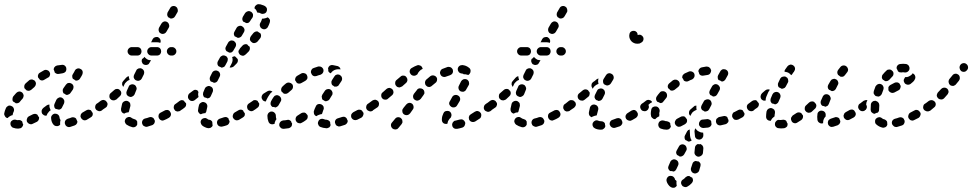

<svg xmlns="http://www.w3.org/2000/svg" viewBox="-26 -583 4603 909"><path d="M60 26Q48 26 37 22Q30 20 26 13Q22 5 24 -3Q26 -10 34 -14Q41 -18 49 -16Q54 -14 60 -14Q61 -14 62 -15Q66 -15 70 -14Q74 -12 77 -10Q77 -9 78 -9Q78 -8 79 -8Q80 -2 82 3Q83 5 84 6Q83 14 78 19Q73 25 65 25Q62 26 60 26ZM334 7Q337 4 339 0Q340 -2 340 -4Q341 -7 340 -9Q339 -11 338 -13Q336 -18 334 -22Q330 -26 325 -27Q319 -29 313 -27Q304 -23 295 -21Q292 -20 288 -17Q285 -15 283 -11Q281 -8 281 -4Q280 0 282 4Q284 12 291 16Q298 20 306 18Q316 15 327 11Q331 9 334 7ZM242 14Q234 14 228 8Q217 -4 216 -23Q215 -32 221 -38Q226 -44 234 -45Q243 -45 249 -40Q255 -35 256 -26Q256 -23 257 -21Q257 -20 258 -19Q259 -18 259 -17Q260 -16 261 -15Q259 -11 259 -6Q258 0 259 6Q258 7 258 8Q257 8 257 9Q250 15 242 14ZM154 -11Q157 -14 158 -18Q159 -20 159 -23Q159 -25 159 -28Q157 -29 156 -31Q153 -35 151 -40Q147 -43 141 -44Q135 -44 130 -42Q121 -37 112 -33Q104 -29 102 -21Q99 -14 102 -6Q106 1 114 4Q122 7 129 3Q139 -1 148 -6Q152 -8 154 -11ZM412 -36Q414 -42 413 -48Q411 -50 410 -52Q407 -56 405 -60Q404 -61 402 -62Q400 -63 398 -63Q395 -64 391 -64Q387 -63 383 -61Q374 -56 366 -51Q362 -49 360 -46Q357 -43 356 -39Q355 -35 355 -31Q356 -28 358 -24Q362 -17 370 -14Q378 -12 385 -16Q394 -21 403 -27Q409 -30 412 -36ZM2 -71Q5 -78 13 -82Q20 -85 28 -81Q36 -78 39 -70Q42 -63 39 -55Q35 -47 34 -40Q34 -40 34 -39Q34 -39 34 -38Q28 -37 23 -34Q15 -30 10 -24Q2 -25 -2 -32Q-7 -39 -6 -46Q-4 -58 2 -71ZM180 -39Q177 -41 174 -44Q170 -51 171 -59Q173 -67 179 -72Q188 -78 195 -84Q198 -86 201 -87Q204 -88 208 -88Q208 -86 208 -85Q207 -76 211 -68Q212 -64 214 -61Q208 -58 204 -52Q198 -46 195 -37Q195 -37 195 -36Q193 -35 191 -35Q189 -35 187 -36Q183 -36 180 -39ZM465 -74Q466 -82 461 -89Q459 -92 456 -94Q452 -96 448 -97Q444 -97 441 -96Q437 -96 433 -93Q426 -88 425 -80Q423 -72 428 -65Q430 -62 434 -60Q437 -58 441 -57Q445 -56 449 -57Q453 -58 456 -60L457 -61Q463 -65 465 -74ZM241 -111Q245 -118 253 -121Q260 -124 268 -120Q275 -116 278 -108Q280 -100 277 -93Q272 -84 268 -75Q267 -72 264 -69Q261 -66 257 -65Q256 -64 255 -64Q254 -64 253 -64Q251 -65 248 -65Q243 -67 238 -67Q232 -71 231 -78Q229 -85 232 -91Q236 -101 241 -111ZM51 -143Q57 -149 65 -150Q73 -150 79 -145Q85 -139 86 -131Q86 -123 81 -116Q74 -109 68 -101Q66 -98 62 -96Q59 -95 55 -94Q53 -94 52 -94Q50 -94 49 -94Q43 -99 37 -102Q37 -102 36 -102Q32 -108 33 -114Q33 -121 37 -127Q44 -135 51 -143ZM274 -165 286 -182Q288 -185 291 -187Q294 -190 298 -190Q302 -191 306 -190Q310 -189 313 -187Q320 -183 322 -174Q323 -166 319 -159L307 -142Q305 -139 301 -137Q298 -135 294 -134Q292 -134 291 -134Q289 -134 287 -134Q283 -137 278 -140Q276 -141 275 -141Q271 -147 271 -153Q270 -159 274 -165ZM111 -202Q114 -205 118 -206Q122 -207 126 -207Q130 -206 133 -204Q137 -203 139 -200Q145 -193 144 -185Q143 -177 137 -171Q130 -165 122 -158Q119 -156 115 -154Q112 -153 108 -153Q106 -153 104 -154Q102 -154 100 -155Q98 -158 94 -161Q92 -163 90 -165Q88 -170 89 -177Q90 -183 95 -188Q103 -195 111 -202ZM325 -242Q327 -246 328 -248Q331 -255 339 -258Q347 -261 354 -257Q362 -254 365 -246Q367 -238 364 -231Q362 -227 360 -223Q356 -217 352 -210Q349 -205 343 -203Q337 -200 331 -202Q329 -204 326 -206Q323 -208 319 -210Q316 -215 316 -221Q315 -227 319 -232Q322 -237 325 -242ZM182 -250Q189 -254 197 -251Q205 -249 209 -241Q213 -234 210 -226Q208 -218 200 -215Q192 -210 183 -205Q178 -202 173 -202Q167 -202 162 -206Q160 -210 156 -214Q155 -216 154 -217Q152 -224 155 -230Q157 -236 163 -239Q172 -245 182 -250ZM237 -270Q240 -272 244 -273Q255 -275 267 -276Q275 -277 281 -272Q288 -266 288 -258Q289 -250 284 -243Q278 -237 270 -236Q261 -235 252 -233Q247 -232 242 -234Q237 -236 233 -240Q232 -246 229 -252Q228 -253 228 -254Q228 -256 229 -259Q230 -262 231 -264Q233 -267 237 -270Z M615 17Q608 21 600 19Q585 15 573 7Q567 2 565 -6Q564 -14 569 -21Q571 -24 574 -26Q578 -28 582 -29Q586 -29 589 -29Q593 -28 597 -25Q602 -21 610 -19Q614 -18 617 -16Q620 -14 622 -10Q623 -9 623 -8Q623 -8 624 -7Q623 -1 624 5Q624 5 624 5Q624 5 624 5Q622 13 615 17ZM700 6Q703 4 705 0Q706 -3 707 -6Q707 -9 707 -12Q706 -13 706 -14Q704 -17 703 -20Q700 -26 693 -28Q687 -30 681 -28Q671 -24 661 -22Q653 -20 649 -13Q645 -6 647 2Q648 6 650 9Q652 12 656 14Q659 16 663 17Q667 18 671 17Q682 14 693 10Q697 9 700 6ZM782 -35Q785 -42 782 -49Q782 -50 781 -51Q779 -53 778 -56Q776 -58 774 -60Q772 -61 769 -62Q765 -63 761 -62Q757 -62 754 -60Q745 -55 735 -50Q728 -47 725 -39Q723 -31 726 -24Q728 -20 731 -17Q734 -15 738 -13Q742 -12 745 -12Q749 -13 753 -15Q763 -19 773 -25Q780 -29 782 -35ZM552 -91Q554 -99 562 -103Q569 -107 577 -105Q581 -104 584 -101Q587 -99 589 -96Q591 -92 591 -88Q592 -84 591 -80Q588 -70 586 -61Q586 -59 585 -56Q584 -54 582 -51Q580 -51 578 -51Q569 -50 562 -45Q554 -47 550 -53Q546 -60 547 -68Q549 -78 552 -91ZM839 -73Q840 -82 835 -88Q833 -92 830 -94Q826 -96 823 -97Q819 -97 815 -97Q811 -96 808 -93L805 -91Q798 -87 797 -79Q795 -70 800 -64Q802 -60 805 -58Q809 -56 813 -55Q817 -55 820 -56Q824 -56 828 -59L830 -61Q837 -65 839 -73ZM480 -79Q482 -83 483 -87Q483 -90 483 -93Q482 -96 481 -98Q480 -99 479 -100Q477 -103 476 -105Q470 -109 464 -110Q457 -110 451 -106Q443 -100 434 -93Q427 -89 425 -81Q424 -72 429 -66Q431 -62 434 -60Q438 -58 441 -57Q445 -57 449 -57Q453 -58 456 -61Q466 -67 475 -74Q478 -76 480 -79ZM548 -139Q549 -147 545 -153Q544 -154 543 -154Q541 -156 539 -159Q533 -163 527 -162Q520 -162 515 -157Q507 -150 499 -143Q492 -138 492 -129Q491 -121 496 -115Q499 -112 502 -110Q506 -108 510 -108Q514 -107 518 -109Q521 -110 525 -112Q533 -120 541 -127Q547 -132 548 -139ZM583 -172Q584 -176 587 -179Q590 -181 594 -183Q597 -184 601 -184Q605 -184 609 -182Q613 -181 615 -178Q618 -175 619 -171Q621 -168 621 -164Q621 -160 619 -156Q615 -146 611 -136Q608 -130 602 -127Q596 -123 590 -124Q586 -126 583 -127Q582 -127 582 -127Q575 -131 573 -138Q571 -145 574 -152Q578 -161 583 -172ZM571 -194Q577 -201 585 -204Q586 -204 587 -204Q587 -205 587 -207Q584 -214 584 -222Q581 -222 577 -220Q574 -218 571 -215Q564 -207 557 -199Q555 -196 553 -193Q552 -189 552 -185Q552 -181 554 -178Q555 -174 558 -172Q560 -176 562 -181Q565 -189 571 -194ZM622 -201Q629 -199 635 -202Q642 -205 645 -211L655 -231Q658 -238 656 -246Q653 -254 645 -258Q642 -260 638 -260Q634 -260 630 -259Q626 -257 623 -255Q620 -252 619 -249L609 -229Q606 -223 607 -216Q609 -209 615 -204Q616 -204 618 -203Q620 -202 622 -201ZM645 -297Q645 -300 647 -304Q651 -306 655 -310Q656 -312 658 -314Q659 -312 661 -310Q667 -304 675 -300Q682 -298 689 -298L682 -286Q679 -279 673 -277Q666 -274 659 -276Q657 -277 655 -278Q654 -279 652 -279Q650 -281 648 -284Q647 -286 646 -289Q644 -293 645 -297ZM639 -326Q644 -332 644 -340Q644 -348 639 -354Q633 -360 624 -360H598Q590 -360 584 -354Q578 -348 578 -340Q578 -332 584 -326Q590 -320 598 -320H624Q633 -320 639 -326ZM732 -326Q737 -332 737 -340Q737 -348 732 -354Q726 -360 717 -360H691Q683 -360 677 -354Q671 -348 671 -340Q671 -332 677 -326Q683 -320 691 -320H717Q726 -320 732 -326ZM803 -326Q809 -332 809 -340Q809 -348 803 -354Q797 -360 789 -360H784Q776 -360 770 -354Q764 -348 764 -340Q764 -332 770 -326Q776 -320 784 -320H789Q797 -320 803 -326ZM691 -383H717Q725 -383 733 -380Q736 -387 734 -394Q731 -402 724 -406Q721 -408 717 -408Q713 -408 709 -407Q705 -406 702 -404Q699 -401 697 -398L689 -382Q690 -383 691 -383ZM727 -452 738 -471Q742 -478 750 -481Q758 -483 765 -479Q772 -475 774 -467Q777 -459 773 -452L762 -433Q758 -426 752 -424Q745 -421 739 -423Q737 -424 735 -425Q733 -426 731 -427Q726 -432 725 -439Q724 -446 727 -452ZM766 -518Q766 -522 768 -525L779 -544Q783 -552 791 -554Q799 -556 806 -552Q809 -550 812 -547Q814 -544 815 -540Q816 -536 816 -532Q816 -528 814 -525L803 -506Q799 -499 793 -497Q786 -494 779 -496Q778 -498 776 -499Q774 -500 772 -500Q770 -502 768 -505Q767 -507 766 -510Q765 -514 766 -518Z M968 23Q964 24 960 24Q952 23 944 19Q937 16 931 11Q925 5 924 -3Q923 -11 929 -18Q932 -21 935 -22Q939 -24 943 -24Q947 -25 950 -23Q954 -22 957 -19Q961 -16 964 -16Q969 -16 973 -13Q977 -10 979 -6Q979 1 980 7Q981 9 981 10Q980 13 979 15Q977 18 975 19Q972 22 968 23ZM1057 3Q1061 -3 1061 -9Q1060 -11 1059 -13Q1056 -18 1055 -24Q1054 -25 1052 -25Q1051 -26 1050 -27Q1046 -29 1042 -29Q1038 -29 1035 -28Q1026 -25 1017 -22Q1009 -20 1004 -13Q1000 -6 1002 2Q1004 10 1011 14Q1019 18 1027 16Q1037 14 1048 10Q1054 8 1057 3ZM1132 -35Q1134 -41 1133 -47Q1131 -50 1129 -52Q1126 -56 1125 -60Q1120 -64 1114 -64Q1108 -64 1103 -61Q1094 -56 1086 -51Q1079 -47 1077 -39Q1074 -31 1078 -24Q1082 -17 1090 -14Q1098 -12 1106 -16Q1114 -21 1124 -27Q1129 -30 1132 -35ZM916 -85Q918 -93 926 -97Q933 -102 941 -99Q949 -97 953 -90Q957 -83 955 -75Q953 -65 951 -57Q951 -54 949 -52Q948 -49 946 -47Q944 -47 941 -47Q932 -46 925 -42Q924 -42 924 -42Q917 -45 914 -51Q910 -57 912 -64Q913 -74 916 -85ZM1184 -74Q1185 -82 1180 -89Q1178 -92 1175 -94Q1171 -96 1167 -97Q1164 -97 1160 -97Q1156 -96 1152 -93Q1145 -88 1144 -80Q1143 -72 1147 -65Q1150 -62 1153 -60Q1156 -58 1160 -57Q1164 -56 1168 -57Q1172 -58 1175 -60L1176 -61Q1182 -65 1184 -74ZM852 -78Q855 -82 855 -86Q856 -88 855 -90Q855 -92 855 -94Q852 -96 850 -99Q847 -102 845 -106Q840 -109 834 -109Q828 -108 824 -105Q815 -99 808 -93Q801 -89 799 -80Q798 -72 803 -66Q805 -62 808 -60Q812 -58 816 -57Q819 -57 823 -57Q827 -58 830 -61Q839 -66 847 -73Q850 -75 852 -78ZM912 -122 896 -109Q889 -104 881 -105Q873 -106 868 -113Q863 -119 864 -127Q865 -136 871 -141L887 -153Q892 -157 897 -158Q903 -158 909 -155Q911 -152 913 -148Q914 -148 914 -148Q912 -143 912 -137Q912 -131 914 -124Q914 -124 913 -123Q912 -123 912 -122ZM935 -137Q935 -141 936 -145Q940 -154 944 -164Q947 -171 955 -174Q963 -178 970 -174Q978 -171 981 -164Q984 -156 981 -148Q977 -139 973 -130Q971 -125 967 -121Q962 -118 956 -117Q952 -120 946 -121Q944 -122 942 -122Q940 -124 939 -125Q937 -127 937 -129Q935 -133 935 -137ZM969 -220 978 -238Q981 -245 989 -248Q997 -251 1005 -247Q1012 -244 1015 -236Q1018 -228 1014 -220L1005 -202Q1003 -197 998 -194Q993 -191 987 -191Q983 -193 979 -195Q976 -196 972 -197Q968 -202 967 -208Q966 -214 969 -220ZM1022 -263Q1024 -263 1025 -263Q1027 -263 1029 -264Q1033 -265 1036 -267Q1039 -270 1041 -274L1050 -291Q1052 -295 1052 -299Q1053 -303 1052 -307Q1051 -310 1048 -314Q1045 -317 1042 -318Q1035 -322 1027 -320Q1019 -317 1015 -310L1005 -292Q1004 -289 1003 -285Q1003 -281 1004 -277Q1005 -275 1006 -273Q1007 -271 1008 -270Q1011 -269 1014 -267Q1018 -266 1022 -263ZM1085 -316Q1087 -316 1088 -315Q1091 -312 1094 -309Q1096 -306 1099 -304Q1101 -299 1100 -293Q1099 -287 1094 -282L1080 -268Q1076 -265 1071 -264Q1066 -262 1061 -264L1070 -281Q1074 -288 1075 -296Q1076 -305 1073 -313Q1078 -314 1083 -317Q1084 -317 1085 -316ZM1132 -373Q1138 -375 1144 -373Q1147 -369 1150 -366Q1153 -364 1155 -363Q1158 -357 1157 -351Q1156 -345 1152 -340Q1145 -333 1138 -326Q1135 -323 1131 -321Q1128 -319 1124 -319Q1120 -319 1116 -321Q1112 -322 1109 -325Q1107 -328 1105 -331Q1103 -335 1103 -339Q1103 -340 1103 -340Q1103 -341 1103 -342L1108 -350Q1110 -353 1111 -355Q1117 -362 1123 -368Q1127 -372 1132 -373ZM1044 -363 1054 -381Q1056 -385 1059 -387Q1062 -389 1066 -391Q1070 -392 1074 -391Q1078 -391 1081 -389Q1088 -385 1091 -377Q1093 -369 1089 -361L1079 -344Q1077 -340 1074 -338Q1071 -335 1067 -334Q1065 -334 1063 -334Q1061 -334 1059 -334Q1056 -336 1052 -338Q1049 -340 1046 -341Q1042 -346 1041 -352Q1041 -358 1044 -363ZM1210 -414Q1210 -420 1207 -425Q1205 -426 1204 -427Q1198 -430 1194 -434Q1188 -435 1183 -433Q1178 -431 1174 -427Q1169 -420 1162 -412Q1157 -405 1157 -397Q1158 -389 1165 -384Q1171 -378 1179 -379Q1187 -380 1193 -386Q1200 -394 1206 -402Q1210 -407 1210 -414ZM1084 -433 1094 -451Q1098 -458 1106 -460Q1114 -463 1121 -458Q1128 -454 1131 -446Q1133 -438 1129 -431L1119 -414Q1116 -408 1110 -406Q1105 -403 1099 -404Q1096 -406 1092 -408Q1089 -410 1085 -411Q1082 -416 1081 -422Q1081 -428 1084 -433ZM1251 -491Q1247 -498 1241 -501Q1234 -497 1227 -496Q1222 -494 1216 -495Q1215 -493 1214 -492Q1214 -491 1213 -489Q1211 -482 1206 -474Q1202 -466 1205 -459Q1207 -451 1215 -447Q1222 -443 1230 -445Q1238 -448 1242 -455Q1248 -466 1251 -476Q1254 -484 1251 -491ZM1135 -522Q1138 -525 1141 -527Q1144 -529 1148 -530Q1152 -531 1156 -530Q1160 -529 1163 -527Q1170 -522 1172 -514Q1173 -506 1169 -499Q1164 -493 1158 -483Q1155 -478 1150 -475Q1145 -473 1139 -474Q1136 -476 1132 -478Q1129 -480 1125 -481Q1122 -486 1121 -492Q1121 -498 1124 -504Q1130 -514 1135 -522ZM1186 -558Q1192 -564 1200 -563Q1208 -563 1214 -560Q1222 -558 1229 -554Q1236 -549 1238 -541Q1239 -533 1235 -526Q1230 -519 1222 -518Q1214 -516 1207 -520Q1203 -523 1198 -523Q1196 -523 1195 -523Q1193 -524 1192 -524Q1190 -530 1187 -535Q1184 -540 1179 -543Q1179 -544 1179 -544Q1179 -544 1179 -544Q1179 -553 1186 -558Z M1349 20Q1352 18 1354 15Q1356 12 1356 9Q1357 6 1357 3Q1357 3 1357 2Q1353 -3 1352 -9Q1348 -13 1343 -15Q1338 -17 1333 -15Q1323 -13 1315 -13Q1307 -12 1301 -6Q1296 0 1296 8Q1296 12 1298 16Q1300 19 1303 22Q1306 25 1310 26Q1313 27 1317 27Q1329 26 1341 24Q1345 23 1349 20ZM1526 23Q1522 25 1518 24Q1503 23 1491 18Q1488 17 1485 14Q1482 11 1481 7Q1479 4 1479 0Q1479 -4 1481 -8Q1484 -16 1491 -19Q1499 -22 1507 -19Q1513 -16 1521 -16Q1526 -15 1531 -12Q1535 -9 1537 -5Q1537 2 1539 8Q1539 8 1539 8Q1539 12 1537 15Q1535 17 1533 20Q1530 22 1526 23ZM1613 4Q1616 2 1618 -2Q1619 -4 1620 -7Q1620 -10 1620 -12Q1619 -14 1618 -16Q1616 -19 1615 -23Q1611 -28 1605 -30Q1599 -31 1593 -29Q1584 -26 1574 -23Q1566 -21 1562 -14Q1558 -6 1561 1Q1562 5 1564 8Q1567 12 1570 13Q1574 15 1578 16Q1582 16 1585 15Q1596 12 1607 8Q1610 7 1613 4ZM1255 4Q1248 1 1245 -7Q1240 -19 1240 -34V-35Q1240 -39 1242 -43Q1243 -46 1246 -49Q1249 -52 1253 -54Q1256 -55 1260 -55Q1268 -55 1274 -49Q1280 -43 1280 -35V-34Q1280 -26 1282 -22Q1282 -21 1282 -20Q1283 -20 1283 -19Q1278 -13 1276 -6Q1274 -2 1274 3Q1273 3 1272 4Q1272 4 1271 4Q1263 7 1255 4ZM1430 -24Q1432 -31 1430 -38Q1429 -39 1428 -40Q1425 -43 1422 -47Q1417 -51 1411 -50Q1405 -50 1400 -47Q1392 -41 1383 -36Q1376 -32 1374 -24Q1372 -16 1376 -9Q1378 -6 1381 -3Q1384 -1 1388 0Q1392 1 1396 1Q1400 0 1403 -2Q1413 -7 1422 -14Q1428 -18 1430 -24ZM1693 -36Q1696 -42 1695 -49Q1694 -50 1693 -51Q1690 -55 1688 -59Q1687 -60 1685 -61Q1683 -63 1681 -63Q1677 -64 1673 -64Q1669 -63 1666 -62Q1657 -57 1647 -52Q1644 -50 1641 -47Q1639 -44 1637 -41Q1636 -37 1636 -33Q1637 -29 1638 -25Q1642 -18 1650 -15Q1658 -13 1665 -16Q1675 -21 1685 -26Q1691 -30 1693 -36ZM1460 -49Q1459 -53 1460 -57Q1463 -67 1469 -79Q1472 -87 1480 -90Q1488 -92 1495 -89Q1499 -87 1502 -84Q1504 -82 1506 -78Q1507 -74 1507 -70Q1507 -66 1505 -63Q1501 -53 1499 -45Q1498 -45 1498 -44Q1498 -43 1498 -43Q1490 -42 1483 -39Q1477 -37 1472 -33Q1469 -34 1466 -36Q1464 -39 1462 -41Q1460 -45 1460 -49ZM1749 -74Q1750 -82 1745 -88Q1743 -92 1740 -94Q1736 -96 1732 -97Q1729 -97 1725 -97Q1721 -96 1718 -93L1716 -92Q1709 -87 1708 -79Q1706 -71 1711 -64Q1713 -61 1717 -59Q1720 -57 1724 -56Q1728 -55 1732 -56Q1736 -57 1739 -59L1740 -61Q1747 -65 1749 -74ZM1181 -64 1193 -73Q1198 -76 1200 -82Q1202 -88 1201 -94Q1198 -97 1196 -100Q1195 -102 1194 -105Q1192 -106 1190 -107Q1188 -108 1185 -109Q1181 -109 1177 -109Q1173 -108 1170 -105L1158 -97L1153 -93Q1146 -89 1144 -81Q1143 -72 1148 -66Q1150 -62 1153 -60Q1157 -58 1160 -57Q1164 -57 1168 -57Q1172 -58 1175 -61ZM1269 -123Q1271 -126 1274 -129Q1277 -131 1281 -132Q1285 -133 1289 -132Q1293 -131 1296 -129Q1303 -124 1305 -116Q1307 -108 1302 -101Q1297 -93 1293 -85Q1290 -80 1286 -78Q1282 -75 1277 -74Q1277 -74 1276 -75Q1270 -77 1263 -77Q1257 -82 1255 -89Q1254 -96 1257 -103Q1262 -113 1269 -123ZM1261 -147Q1262 -148 1264 -149Q1259 -153 1252 -154Q1245 -154 1240 -151L1222 -140Q1215 -135 1213 -127Q1211 -119 1216 -112Q1218 -107 1223 -105Q1228 -102 1233 -103Q1234 -108 1237 -113Q1242 -124 1250 -135Q1254 -142 1261 -147ZM1497 -127Q1498 -131 1500 -135Q1505 -143 1512 -153Q1517 -160 1525 -161Q1533 -163 1540 -158Q1543 -156 1545 -153Q1547 -150 1548 -146Q1549 -142 1548 -138Q1548 -134 1545 -131Q1539 -121 1534 -113Q1531 -108 1525 -106Q1519 -103 1513 -104Q1509 -107 1505 -109Q1504 -110 1502 -110Q1501 -112 1499 -115Q1498 -117 1498 -120Q1497 -124 1497 -127ZM1317 -140Q1323 -138 1329 -139Q1334 -140 1339 -144Q1346 -150 1354 -157Q1360 -162 1361 -170Q1362 -179 1357 -185Q1351 -191 1343 -192Q1335 -193 1328 -188Q1319 -181 1311 -173Q1306 -168 1305 -161Q1304 -154 1308 -148Q1308 -148 1308 -148Q1314 -145 1317 -140ZM1557 -221Q1559 -224 1562 -227Q1565 -229 1569 -230Q1573 -231 1577 -230Q1581 -230 1584 -227Q1591 -223 1593 -215Q1595 -207 1591 -200Q1586 -192 1579 -182Q1577 -178 1574 -176Q1571 -174 1567 -173Q1564 -173 1562 -173Q1559 -173 1557 -173Q1555 -175 1552 -177Q1550 -179 1547 -180Q1543 -185 1543 -192Q1542 -198 1546 -204Q1552 -213 1557 -221ZM1375 -219Q1378 -222 1381 -224Q1391 -230 1400 -235Q1408 -239 1416 -236Q1424 -234 1427 -227Q1431 -219 1429 -211Q1426 -204 1419 -200Q1410 -195 1401 -190Q1396 -187 1390 -187Q1384 -187 1379 -191Q1377 -195 1374 -199Q1373 -200 1372 -201Q1371 -204 1371 -207Q1371 -209 1372 -212Q1373 -216 1375 -219ZM1480 -268Q1484 -269 1488 -268Q1492 -268 1495 -266Q1499 -264 1501 -261Q1504 -258 1505 -254Q1507 -246 1503 -239Q1499 -232 1491 -229Q1482 -227 1472 -223Q1469 -222 1465 -222Q1461 -222 1457 -224Q1455 -225 1454 -226Q1452 -227 1451 -229Q1449 -233 1447 -237Q1447 -239 1446 -240Q1445 -247 1449 -253Q1452 -259 1459 -261Q1470 -265 1480 -268ZM1527 -260Q1529 -267 1535 -272Q1541 -276 1549 -275Q1561 -273 1573 -270Q1578 -268 1582 -264Q1586 -259 1586 -254Q1585 -254 1583 -255Q1574 -256 1565 -254Q1557 -252 1550 -247Q1544 -242 1540 -236Q1536 -237 1533 -240Q1530 -243 1528 -246Q1529 -253 1527 -260Z M1879 -2Q1880 -6 1879 -10Q1879 -14 1877 -18Q1875 -21 1872 -24Q1865 -29 1857 -28Q1849 -27 1844 -20L1829 -2Q1824 4 1825 12Q1826 20 1833 26Q1836 28 1839 29Q1843 30 1847 30Q1851 29 1855 28Q1858 26 1861 22L1875 5Q1877 1 1879 -2ZM2174 11Q2178 3 2176 -4Q2174 -8 2172 -11Q2169 -14 2166 -16Q2162 -18 2158 -18Q2154 -18 2150 -17Q2140 -14 2131 -12Q2127 -12 2124 -10Q2120 -7 2118 -4Q2116 -1 2115 3Q2114 7 2115 11Q2116 19 2123 24Q2129 28 2138 27Q2150 25 2163 21Q2171 18 2174 11ZM2072 -1Q2066 -7 2066 -15Q2066 -17 2066 -19Q2066 -25 2068 -33Q2070 -39 2073 -46Q2075 -50 2077 -53Q2080 -55 2084 -57Q2088 -58 2092 -58Q2096 -58 2099 -57Q2107 -54 2110 -46Q2113 -38 2110 -31Q2109 -28 2108 -26Q2103 -22 2100 -17Q2094 -10 2093 -1Q2092 1 2092 3Q2091 3 2089 3Q2088 4 2087 4Q2078 4 2072 -1ZM2252 -33Q2254 -41 2250 -48Q2247 -52 2244 -54Q2241 -56 2237 -57Q2233 -58 2229 -57Q2225 -56 2222 -54Q2212 -48 2203 -42Q2200 -40 2197 -37Q2195 -34 2194 -30Q2193 -26 2194 -22Q2194 -18 2196 -15Q2200 -8 2208 -6Q2216 -4 2224 -8Q2233 -14 2244 -21Q2251 -25 2252 -33ZM1916 -47 1928 -64Q1933 -70 1932 -78Q1931 -87 1925 -92Q1918 -97 1910 -96Q1902 -94 1897 -88L1884 -72L1883 -70Q1880 -67 1879 -63Q1878 -59 1879 -55Q1879 -51 1881 -48Q1883 -44 1886 -42Q1893 -37 1901 -38Q1909 -39 1914 -45ZM2309 -74Q2310 -82 2305 -89Q2303 -92 2300 -94Q2296 -96 2292 -97Q2288 -97 2284 -96Q2281 -96 2277 -93L2273 -90Q2266 -85 2265 -77Q2263 -69 2268 -62Q2270 -59 2274 -57Q2277 -55 2281 -54Q2285 -53 2289 -54Q2293 -55 2296 -57L2301 -61Q2307 -66 2309 -74ZM1766 -81Q1768 -84 1768 -88Q1769 -92 1768 -96Q1767 -100 1765 -103Q1762 -106 1759 -108Q1755 -110 1751 -111Q1747 -111 1744 -110Q1740 -109 1737 -107Q1727 -100 1718 -93Q1711 -89 1709 -81Q1708 -72 1713 -66Q1715 -62 1718 -60Q1722 -58 1725 -57Q1729 -57 1733 -57Q1737 -58 1740 -61Q1750 -67 1761 -75Q1764 -77 1766 -81ZM2101 -89Q2104 -81 2111 -77Q2118 -73 2126 -75Q2134 -77 2138 -84L2150 -104Q2154 -111 2152 -119Q2150 -127 2142 -131Q2135 -135 2127 -133Q2119 -131 2115 -124L2104 -104Q2099 -97 2101 -89ZM1983 -140Q1984 -143 1983 -147Q1983 -151 1981 -155Q1979 -158 1976 -161Q1973 -163 1969 -164Q1965 -165 1961 -165Q1957 -164 1954 -163Q1950 -161 1948 -157Q1940 -148 1933 -138Q1931 -135 1930 -131Q1929 -127 1930 -123Q1930 -120 1932 -116Q1935 -113 1938 -110Q1941 -108 1945 -107Q1949 -106 1953 -107Q1957 -108 1960 -110Q1963 -112 1966 -115Q1972 -124 1979 -133Q1981 -136 1983 -140ZM1837 -146Q1837 -154 1832 -160Q1826 -166 1818 -167Q1810 -167 1804 -162Q1794 -154 1786 -146Q1779 -141 1779 -133Q1778 -125 1783 -118Q1786 -115 1789 -113Q1793 -112 1797 -111Q1801 -111 1805 -112Q1808 -113 1811 -116Q1820 -123 1830 -132Q1836 -137 1837 -146ZM2145 -163Q2147 -155 2154 -151Q2158 -149 2162 -149Q2166 -148 2169 -149Q2173 -150 2176 -153Q2180 -155 2181 -159Q2188 -170 2193 -180Q2195 -183 2195 -187Q2195 -191 2194 -195Q2193 -199 2190 -202Q2188 -205 2184 -207Q2177 -210 2169 -208Q2161 -205 2157 -198Q2153 -189 2147 -178Q2143 -171 2145 -163ZM1903 -204Q1903 -212 1898 -218Q1893 -225 1884 -225Q1876 -226 1870 -220Q1862 -214 1851 -204Q1845 -199 1845 -191Q1844 -182 1850 -176Q1852 -173 1856 -171Q1860 -170 1864 -169Q1867 -169 1871 -171Q1875 -172 1878 -174Q1888 -183 1896 -190Q1902 -195 1903 -204ZM2041 -197Q2043 -200 2043 -204Q2044 -208 2043 -212Q2042 -216 2039 -219Q2034 -225 2026 -226Q2018 -227 2011 -222Q2002 -215 1992 -206Q1989 -203 1988 -200Q1986 -196 1986 -192Q1986 -188 1987 -185Q1988 -181 1991 -178Q1994 -175 1997 -173Q2001 -172 2005 -171Q2009 -171 2013 -173Q2016 -174 2019 -177Q2028 -184 2036 -191Q2039 -193 2041 -197ZM2117 -237Q2120 -244 2118 -252Q2117 -256 2114 -259Q2112 -262 2108 -264Q2105 -266 2101 -266Q2097 -267 2093 -266Q2081 -262 2069 -257Q2066 -256 2063 -253Q2060 -250 2059 -246Q2057 -243 2057 -239Q2057 -235 2059 -231Q2062 -223 2070 -220Q2078 -217 2085 -220Q2095 -224 2105 -227Q2113 -230 2117 -237ZM1929 -225Q1921 -227 1917 -234Q1912 -241 1914 -249Q1916 -257 1923 -261Q1938 -270 1950 -274Q1957 -276 1965 -272Q1972 -268 1974 -260Q1975 -259 1975 -259Q1975 -258 1975 -257Q1970 -255 1966 -252Q1959 -246 1954 -239Q1952 -235 1950 -231Q1947 -229 1944 -227Q1937 -223 1929 -225ZM2166 -234Q2163 -235 2160 -235Q2151 -236 2146 -242Q2141 -248 2141 -256Q2142 -265 2148 -270Q2154 -275 2163 -275Q2172 -274 2180 -271Q2189 -267 2196 -261Q2202 -256 2202 -247Q2202 -239 2197 -233Q2195 -231 2194 -230Q2192 -229 2191 -228Q2185 -230 2179 -231Q2174 -232 2170 -231Q2169 -231 2169 -231Q2169 -232 2169 -232Q2167 -233 2166 -234Z M2459 17Q2452 21 2444 19Q2429 15 2417 7Q2411 2 2409 -6Q2408 -14 2413 -21Q2415 -24 2418 -26Q2422 -28 2426 -29Q2430 -29 2433 -29Q2437 -28 2441 -25Q2446 -21 2454 -19Q2458 -18 2461 -16Q2464 -14 2466 -10Q2467 -9 2467 -8Q2467 -8 2468 -7Q2467 -1 2468 5Q2468 5 2468 5Q2468 5 2468 5Q2466 13 2459 17ZM2544 6Q2547 4 2549 0Q2550 -3 2551 -6Q2551 -9 2551 -12Q2550 -13 2550 -14Q2548 -17 2547 -20Q2544 -26 2537 -28Q2531 -30 2525 -28Q2515 -24 2505 -22Q2497 -20 2493 -13Q2489 -6 2491 2Q2492 6 2494 9Q2496 12 2500 14Q2503 16 2507 17Q2511 18 2515 17Q2526 14 2537 10Q2541 9 2544 6ZM2626 -35Q2629 -42 2626 -49Q2626 -50 2625 -51Q2623 -53 2622 -56Q2620 -58 2618 -60Q2616 -61 2613 -62Q2609 -63 2605 -62Q2601 -62 2598 -60Q2589 -55 2579 -50Q2572 -47 2569 -39Q2567 -31 2570 -24Q2572 -20 2575 -17Q2578 -15 2582 -13Q2586 -12 2589 -12Q2593 -13 2597 -15Q2607 -19 2617 -25Q2624 -29 2626 -35ZM2396 -91Q2398 -99 2406 -103Q2413 -107 2421 -105Q2425 -104 2428 -101Q2431 -99 2433 -96Q2435 -92 2435 -88Q2436 -84 2435 -80Q2432 -70 2430 -61Q2430 -59 2429 -56Q2428 -54 2426 -51Q2424 -51 2422 -51Q2413 -50 2406 -45Q2398 -47 2394 -53Q2390 -60 2391 -68Q2393 -78 2396 -91ZM2683 -73Q2684 -82 2679 -88Q2677 -92 2674 -94Q2670 -96 2667 -97Q2663 -97 2659 -97Q2655 -96 2652 -93L2649 -91Q2642 -87 2641 -79Q2639 -70 2644 -64Q2646 -60 2649 -58Q2653 -56 2657 -55Q2661 -55 2664 -56Q2668 -56 2672 -59L2674 -61Q2681 -65 2683 -73ZM2324 -79Q2326 -83 2327 -87Q2327 -90 2327 -93Q2326 -96 2325 -98Q2324 -99 2323 -100Q2321 -103 2320 -105Q2314 -109 2308 -110Q2301 -110 2295 -106Q2287 -100 2278 -93Q2271 -89 2269 -81Q2268 -72 2273 -66Q2275 -62 2278 -60Q2282 -58 2285 -57Q2289 -57 2293 -57Q2297 -58 2300 -61Q2310 -67 2319 -74Q2322 -76 2324 -79ZM2392 -139Q2393 -147 2389 -153Q2388 -154 2387 -154Q2385 -156 2383 -159Q2377 -163 2371 -162Q2364 -162 2359 -157Q2351 -150 2343 -143Q2336 -138 2336 -129Q2335 -121 2340 -115Q2343 -112 2346 -110Q2350 -108 2354 -108Q2358 -107 2362 -109Q2365 -110 2369 -112Q2377 -120 2385 -127Q2391 -132 2392 -139ZM2427 -172Q2428 -176 2431 -179Q2434 -181 2438 -183Q2441 -184 2445 -184Q2449 -184 2453 -182Q2457 -181 2459 -178Q2462 -175 2463 -171Q2465 -168 2465 -164Q2465 -160 2463 -156Q2459 -146 2455 -136Q2452 -130 2446 -127Q2440 -123 2434 -124Q2430 -126 2427 -127Q2426 -127 2426 -127Q2419 -131 2417 -138Q2415 -145 2418 -152Q2422 -161 2427 -172ZM2415 -194Q2421 -201 2429 -204Q2430 -204 2431 -204Q2431 -205 2431 -207Q2428 -214 2428 -222Q2425 -222 2421 -220Q2418 -218 2415 -215Q2408 -207 2401 -199Q2399 -196 2397 -193Q2396 -189 2396 -185Q2396 -181 2398 -178Q2399 -174 2402 -172Q2404 -176 2406 -181Q2409 -189 2415 -194ZM2466 -201Q2473 -199 2479 -202Q2486 -205 2489 -211L2499 -231Q2502 -238 2500 -246Q2497 -254 2489 -258Q2486 -260 2482 -260Q2478 -260 2474 -259Q2470 -257 2467 -255Q2464 -252 2463 -249L2453 -229Q2450 -223 2451 -216Q2453 -209 2459 -204Q2460 -204 2462 -203Q2464 -202 2466 -201ZM2489 -297Q2489 -300 2491 -304Q2495 -306 2499 -310Q2500 -312 2502 -314Q2503 -312 2505 -310Q2511 -304 2519 -300Q2526 -298 2533 -298L2526 -286Q2523 -279 2517 -277Q2510 -274 2503 -276Q2501 -277 2499 -278Q2498 -279 2496 -279Q2494 -281 2492 -284Q2491 -286 2490 -289Q2488 -293 2489 -297ZM2483 -326Q2488 -332 2488 -340Q2488 -348 2483 -354Q2477 -360 2468 -360H2442Q2434 -360 2428 -354Q2422 -348 2422 -340Q2422 -332 2428 -326Q2434 -320 2442 -320H2468Q2477 -320 2483 -326ZM2576 -326Q2581 -332 2581 -340Q2581 -348 2576 -354Q2570 -360 2561 -360H2535Q2527 -360 2521 -354Q2515 -348 2515 -340Q2515 -332 2521 -326Q2527 -320 2535 -320H2561Q2570 -320 2576 -326ZM2647 -326Q2653 -332 2653 -340Q2653 -348 2647 -354Q2641 -360 2633 -360H2628Q2620 -360 2614 -354Q2608 -348 2608 -340Q2608 -332 2614 -326Q2620 -320 2628 -320H2633Q2641 -320 2647 -326ZM2535 -383H2561Q2569 -383 2577 -380Q2580 -387 2578 -394Q2575 -402 2568 -406Q2565 -408 2561 -408Q2557 -408 2553 -407Q2549 -406 2546 -404Q2543 -401 2541 -398L2533 -382Q2534 -383 2535 -383ZM2571 -452 2582 -471Q2586 -478 2594 -481Q2602 -483 2609 -479Q2616 -475 2618 -467Q2621 -459 2617 -452L2606 -433Q2602 -426 2596 -424Q2589 -421 2583 -423Q2581 -424 2579 -425Q2577 -426 2575 -427Q2570 -432 2569 -439Q2568 -446 2571 -452ZM2610 -518Q2610 -522 2612 -525L2623 -544Q2627 -552 2635 -554Q2643 -556 2650 -552Q2653 -550 2656 -547Q2658 -544 2659 -540Q2660 -536 2660 -532Q2660 -528 2658 -525L2647 -506Q2643 -499 2637 -497Q2630 -494 2623 -496Q2622 -498 2620 -499Q2618 -500 2616 -500Q2614 -502 2612 -505Q2611 -507 2610 -510Q2609 -514 2610 -518Z M2827 30Q2823 31 2819 31Q2803 31 2791 25Q2787 23 2784 20Q2782 17 2780 13Q2779 10 2779 6Q2779 2 2781 -2Q2785 -9 2792 -12Q2800 -15 2808 -11Q2812 -9 2820 -9Q2826 -9 2831 -6Q2836 -3 2838 2Q2838 8 2840 14Q2839 18 2838 20Q2836 23 2834 25Q2831 28 2827 30ZM2918 6Q2922 0 2920 -7Q2920 -9 2919 -10Q2917 -14 2915 -18Q2914 -19 2912 -20Q2911 -22 2909 -22Q2905 -24 2901 -24Q2897 -24 2894 -23Q2884 -19 2875 -16Q2867 -14 2863 -7Q2859 0 2861 8Q2864 16 2871 20Q2878 24 2886 22Q2897 19 2908 15Q2915 12 2918 6ZM2993 -35Q2995 -42 2993 -48Q2992 -50 2990 -52Q2988 -55 2987 -57Q2985 -59 2983 -60Q2981 -61 2979 -62Q2975 -63 2971 -62Q2967 -61 2963 -59Q2954 -53 2946 -48Q2939 -44 2936 -36Q2934 -28 2938 -21Q2940 -18 2944 -15Q2947 -13 2951 -12Q2954 -11 2958 -11Q2962 -12 2966 -14Q2975 -19 2985 -25Q2990 -29 2993 -35ZM2767 -74Q2768 -78 2771 -81Q2773 -84 2777 -86Q2780 -88 2784 -88Q2788 -89 2792 -87Q2800 -85 2804 -78Q2808 -71 2806 -63Q2803 -53 2801 -44Q2801 -42 2800 -40Q2799 -38 2798 -36Q2791 -36 2785 -33Q2780 -32 2775 -28Q2768 -31 2764 -37Q2761 -43 2762 -51Q2764 -62 2767 -74ZM3046 -74Q3047 -82 3042 -89Q3038 -95 3029 -97Q3021 -98 3014 -93Q3007 -88 3005 -80Q3004 -72 3009 -65Q3013 -58 3022 -57Q3030 -55 3037 -60L3038 -61Q3044 -65 3046 -74ZM2697 -79Q2700 -83 2700 -86Q2701 -89 2700 -92Q2700 -94 2699 -97Q2697 -98 2696 -100Q2694 -103 2692 -105Q2687 -109 2680 -109Q2674 -110 2668 -106Q2658 -98 2652 -93Q2645 -89 2643 -81Q2642 -72 2647 -66Q2649 -62 2652 -60Q2655 -58 2659 -57Q2663 -57 2667 -57Q2671 -58 2674 -61Q2681 -65 2692 -73Q2695 -76 2697 -79ZM2801 -154Q2804 -161 2812 -163Q2820 -166 2828 -162Q2835 -158 2837 -151Q2840 -143 2836 -135Q2831 -126 2827 -117Q2824 -111 2819 -108Q2813 -105 2807 -105Q2803 -108 2798 -109Q2797 -109 2797 -109Q2791 -114 2789 -121Q2788 -128 2791 -134Q2795 -143 2801 -154ZM2765 -135Q2767 -141 2765 -147Q2763 -149 2761 -151Q2759 -154 2758 -156Q2752 -160 2746 -160Q2739 -160 2734 -156L2717 -142Q2710 -137 2709 -129Q2708 -121 2713 -114Q2716 -111 2719 -109Q2723 -107 2727 -107Q2731 -106 2735 -107Q2738 -108 2742 -111L2758 -124Q2764 -128 2765 -135ZM2790 -176Q2797 -182 2805 -185Q2807 -185 2808 -186Q2807 -187 2807 -188Q2805 -196 2806 -205Q2807 -208 2808 -211Q2805 -211 2803 -210Q2800 -209 2798 -207L2790 -200L2781 -194Q2778 -191 2776 -188Q2775 -184 2774 -180Q2774 -176 2775 -172Q2776 -169 2779 -165Q2779 -165 2779 -164Q2780 -164 2780 -163Q2781 -164 2781 -164Q2784 -171 2790 -176ZM2844 -179Q2850 -177 2856 -180Q2862 -182 2866 -188Q2871 -197 2877 -206Q2881 -213 2879 -221Q2877 -229 2870 -233Q2867 -235 2863 -236Q2859 -237 2855 -236Q2851 -235 2848 -233Q2845 -230 2843 -227Q2837 -218 2831 -208Q2828 -202 2829 -196Q2829 -189 2834 -184Q2836 -183 2838 -182Q2841 -181 2844 -179ZM3007 -418Q3014 -415 3018 -409Q3022 -402 3020 -394Q3018 -386 3011 -382Q3007 -379 3002 -377Q2996 -376 2991 -376Q2983 -376 2976 -379Q2969 -382 2964 -387Q2959 -392 2956 -399Q2953 -406 2953 -414Q2953 -417 2954 -421Q2955 -429 2962 -434Q2969 -438 2977 -437Q2984 -436 2989 -430Q2993 -425 2993 -417Q3000 -420 3007 -418Z M3165 306Q3157 307 3150 303Q3142 298 3137 290Q3132 283 3130 275Q3128 267 3132 260Q3136 252 3144 250Q3148 249 3152 250Q3156 250 3159 252Q3163 254 3165 257Q3168 260 3169 264Q3169 266 3170 268Q3171 269 3172 269Q3174 270 3175 272Q3176 273 3177 274Q3176 282 3177 290Q3177 293 3178 296Q3178 296 3178 297Q3178 297 3178 297Q3173 304 3165 306ZM3255 271Q3255 264 3251 258Q3251 258 3251 258Q3243 255 3237 250Q3233 250 3228 251Q3224 253 3220 256Q3215 262 3209 266Q3201 270 3199 278Q3197 286 3202 293Q3204 297 3207 299Q3210 301 3214 302Q3218 303 3222 303Q3226 302 3229 300Q3240 294 3249 284Q3254 279 3255 271ZM3290 191Q3287 185 3281 181Q3279 181 3277 181Q3272 180 3267 179Q3262 180 3257 184Q3253 188 3252 193Q3249 203 3246 211Q3243 219 3247 227Q3250 234 3258 237Q3266 240 3273 236Q3281 233 3284 225Q3287 215 3290 204Q3292 197 3290 191ZM3148 182Q3152 175 3160 172Q3168 170 3175 174Q3183 178 3185 185Q3188 193 3184 201Q3179 210 3176 218Q3174 221 3172 224Q3169 227 3165 229Q3165 229 3164 229Q3164 229 3163 229Q3159 228 3154 227Q3150 227 3147 227Q3141 223 3138 216Q3136 209 3139 203Q3143 193 3148 182ZM3303 112Q3301 108 3299 105Q3297 103 3295 102Q3293 100 3291 99Q3289 100 3286 100Q3281 100 3277 99Q3271 102 3268 106Q3264 111 3264 117Q3263 127 3262 137Q3261 145 3266 151Q3272 158 3280 159Q3288 159 3294 154Q3301 149 3302 141Q3303 130 3304 119Q3304 115 3303 112ZM3178 129 3188 111Q3192 103 3200 101Q3208 99 3215 103Q3222 107 3224 115Q3227 123 3223 130L3213 148Q3210 153 3204 156Q3199 159 3192 158Q3189 156 3186 154Q3183 152 3180 151Q3176 147 3175 140Q3175 134 3178 129ZM3226 83Q3223 81 3219 80Q3215 75 3215 69Q3214 63 3217 58L3227 39Q3229 36 3232 33Q3236 31 3240 30Q3239 36 3240 42Q3241 51 3241 60Q3242 68 3245 76Q3247 79 3249 81Q3245 85 3241 86Q3236 88 3232 87Q3229 85 3226 83ZM3290 43Q3296 45 3303 45Q3303 51 3304 56Q3304 60 3303 64Q3301 68 3299 71Q3296 74 3293 76Q3289 77 3285 78Q3277 78 3270 73Q3264 67 3264 59Q3263 49 3262 39Q3262 35 3263 32Q3264 28 3266 25Q3266 25 3266 24Q3266 24 3266 24Q3270 30 3275 35Q3282 40 3290 43ZM3137 30Q3134 31 3130 31Q3116 31 3103 26Q3095 23 3092 15Q3089 7 3092 0Q3093 -4 3096 -7Q3099 -10 3102 -11Q3106 -13 3110 -13Q3114 -13 3118 -12Q3124 -9 3132 -9Q3136 -8 3140 -6Q3144 -4 3146 -1Q3147 0 3147 0Q3147 8 3150 15Q3150 18 3148 21Q3146 24 3144 26Q3141 29 3137 30ZM3304 23Q3301 23 3297 22Q3293 20 3290 18Q3287 15 3285 12Q3283 8 3283 4Q3283 -4 3288 -10Q3293 -17 3302 -17Q3312 -18 3322 -19Q3325 -20 3329 -18Q3333 -17 3336 -15Q3338 -14 3339 -12Q3340 -11 3341 -9Q3341 -4 3342 1Q3342 3 3343 5Q3342 11 3337 16Q3332 20 3326 21Q3315 22 3304 23ZM3226 -5Q3228 -11 3226 -18Q3225 -19 3224 -21Q3220 -25 3218 -29Q3216 -30 3215 -31Q3213 -32 3212 -32Q3208 -33 3204 -32Q3200 -32 3197 -30Q3188 -25 3180 -21Q3173 -17 3170 -9Q3167 -1 3171 6Q3173 10 3176 12Q3179 15 3182 16Q3186 18 3190 17Q3194 17 3198 15Q3207 11 3217 5Q3223 1 3226 -5ZM3416 1Q3419 -1 3421 -4Q3422 -7 3423 -9Q3423 -11 3423 -14Q3422 -16 3422 -17Q3419 -22 3418 -27Q3415 -32 3409 -33Q3403 -35 3398 -33Q3389 -31 3379 -29Q3375 -28 3372 -25Q3369 -23 3366 -20Q3364 -16 3364 -12Q3363 -8 3364 -5Q3366 4 3373 8Q3380 12 3388 10Q3399 8 3409 5Q3413 4 3416 1ZM3494 -32Q3497 -35 3498 -39Q3498 -41 3499 -43Q3499 -46 3498 -48Q3497 -50 3495 -52Q3493 -56 3491 -60Q3486 -64 3480 -64Q3474 -65 3469 -62Q3461 -57 3452 -53Q3448 -52 3445 -49Q3443 -46 3441 -42Q3440 -38 3440 -34Q3440 -30 3442 -27Q3446 -19 3453 -16Q3461 -14 3469 -17Q3478 -22 3488 -27Q3492 -29 3494 -32ZM3055 -43Q3055 -53 3057 -62Q3058 -71 3065 -76Q3072 -80 3080 -79Q3088 -78 3093 -71Q3098 -64 3097 -56Q3095 -49 3095 -43Q3095 -42 3096 -40Q3096 -38 3095 -36Q3095 -34 3095 -32Q3094 -32 3094 -32Q3085 -28 3079 -22Q3078 -20 3077 -19Q3069 -18 3063 -24Q3056 -29 3056 -37Q3055 -40 3055 -43ZM3257 -55Q3264 -60 3272 -63Q3272 -63 3272 -63Q3272 -63 3272 -63Q3270 -72 3271 -81Q3271 -82 3271 -83Q3271 -83 3271 -83Q3271 -83 3271 -83Q3267 -83 3263 -82Q3260 -80 3257 -77Q3249 -70 3242 -64Q3236 -58 3236 -50Q3235 -42 3241 -36Q3241 -35 3241 -35Q3242 -35 3242 -34L3247 -43Q3250 -50 3257 -55ZM3310 -55Q3312 -55 3314 -55Q3317 -55 3319 -56Q3322 -57 3326 -59Q3329 -62 3331 -65L3341 -84Q3345 -91 3342 -99Q3340 -107 3333 -111Q3329 -113 3325 -113Q3321 -113 3318 -112Q3314 -111 3311 -109Q3307 -106 3306 -103L3296 -85Q3293 -79 3293 -73Q3294 -67 3298 -62Q3301 -61 3304 -59Q3307 -57 3310 -55ZM3551 -74Q3552 -82 3547 -89Q3545 -92 3542 -94Q3538 -96 3534 -97Q3530 -97 3527 -97Q3523 -96 3519 -93Q3512 -88 3510 -80Q3509 -72 3514 -65Q3519 -58 3527 -57Q3535 -55 3542 -60L3543 -61Q3549 -65 3551 -74ZM3040 -81Q3045 -89 3052 -94Q3056 -97 3061 -99Q3060 -101 3059 -104Q3054 -109 3046 -110Q3038 -111 3032 -106Q3022 -99 3015 -93Q3008 -89 3006 -80Q3005 -72 3010 -66Q3012 -62 3015 -60Q3019 -58 3023 -57Q3025 -57 3028 -57Q3031 -57 3034 -59Q3034 -62 3035 -66Q3036 -74 3040 -81ZM3100 -95Q3101 -95 3102 -95Q3103 -95 3104 -95Q3108 -96 3111 -98Q3114 -101 3116 -104Q3121 -111 3128 -119Q3133 -125 3132 -134Q3131 -142 3125 -147Q3118 -152 3110 -151Q3102 -151 3097 -144Q3089 -135 3083 -126Q3079 -120 3080 -113Q3081 -106 3086 -101Q3092 -100 3098 -96Q3099 -95 3100 -95ZM3361 -128Q3367 -131 3370 -137L3380 -155Q3384 -162 3382 -170Q3379 -178 3372 -182Q3365 -186 3357 -184Q3349 -181 3345 -174L3335 -156Q3332 -150 3332 -144Q3333 -138 3337 -133Q3340 -132 3344 -130Q3347 -129 3349 -126Q3356 -126 3361 -128ZM3160 -203Q3167 -207 3175 -206Q3183 -204 3188 -198Q3193 -191 3192 -183Q3190 -175 3183 -170Q3175 -164 3168 -158Q3163 -155 3158 -154Q3152 -153 3147 -156Q3144 -161 3139 -164Q3138 -165 3137 -166Q3134 -172 3136 -179Q3138 -185 3143 -189Q3151 -196 3160 -203ZM3209 -230Q3212 -233 3215 -235Q3225 -240 3235 -244Q3242 -247 3250 -244Q3258 -241 3261 -234Q3264 -226 3261 -218Q3258 -211 3251 -207Q3242 -204 3233 -199Q3229 -197 3225 -197Q3221 -197 3218 -198Q3216 -199 3214 -200Q3213 -200 3212 -201Q3210 -206 3207 -211Q3205 -212 3204 -214Q3204 -216 3204 -219Q3204 -221 3205 -224Q3206 -227 3209 -230ZM3374 -227 3384 -245Q3386 -249 3389 -251Q3392 -254 3396 -255Q3400 -256 3404 -255Q3408 -255 3411 -253Q3419 -249 3421 -241Q3423 -233 3419 -226L3409 -208Q3407 -204 3404 -202Q3401 -199 3397 -198Q3395 -198 3393 -197Q3391 -197 3389 -198Q3386 -200 3383 -202Q3380 -203 3376 -204Q3372 -209 3372 -215Q3371 -222 3374 -227ZM3318 -268Q3322 -268 3326 -267Q3330 -266 3333 -263Q3336 -261 3338 -257Q3340 -254 3341 -250Q3341 -242 3336 -235Q3331 -229 3323 -228Q3314 -227 3304 -225Q3301 -224 3297 -225Q3293 -225 3289 -228Q3288 -228 3287 -230Q3286 -231 3285 -232Q3284 -237 3282 -242Q3281 -244 3280 -246Q3281 -252 3285 -257Q3290 -263 3296 -264Q3308 -266 3318 -268Z M3687 24Q3691 23 3694 21Q3697 19 3700 16Q3702 13 3702 10Q3703 7 3703 4Q3703 3 3703 3Q3699 -3 3697 -10Q3694 -14 3689 -15Q3685 -17 3680 -16Q3676 -15 3672 -15Q3668 -15 3665 -15Q3661 -16 3657 -15Q3653 -14 3650 -11Q3647 -8 3645 -5Q3643 -1 3643 3Q3642 11 3647 17Q3653 24 3661 24Q3666 25 3672 25Q3679 25 3687 24ZM3947 5Q3949 3 3951 -1Q3952 -3 3952 -6Q3953 -8 3952 -11Q3951 -13 3950 -15Q3948 -19 3947 -23Q3942 -27 3937 -28Q3931 -30 3925 -27Q3915 -23 3907 -21Q3899 -18 3895 -11Q3892 -4 3894 4Q3895 8 3898 11Q3900 14 3904 16Q3907 18 3911 18Q3915 18 3919 17Q3929 14 3940 10Q3944 8 3947 5ZM3853 -2Q3846 -6 3844 -15Q3843 -22 3843 -30Q3843 -36 3844 -41Q3844 -50 3851 -55Q3857 -60 3865 -59Q3874 -58 3879 -52Q3884 -46 3883 -37Q3883 -34 3883 -32Q3878 -27 3875 -21Q3871 -13 3871 -5Q3871 -2 3871 0Q3870 0 3869 1Q3869 1 3868 1Q3860 3 3853 -2ZM3775 -25Q3777 -31 3775 -38Q3773 -39 3772 -41Q3769 -44 3767 -48Q3761 -51 3755 -51Q3750 -51 3745 -48Q3736 -42 3728 -37Q3725 -35 3723 -31Q3720 -28 3719 -24Q3719 -20 3719 -17Q3720 -13 3722 -9Q3726 -2 3734 0Q3742 2 3749 -3Q3758 -8 3768 -15Q3773 -19 3775 -25ZM3607 -16Q3601 -22 3601 -30Q3601 -31 3601 -32Q3601 -42 3603 -55Q3604 -59 3606 -62Q3609 -66 3612 -68Q3615 -70 3619 -71Q3623 -72 3627 -71Q3631 -70 3634 -68Q3637 -66 3640 -63Q3642 -59 3643 -55Q3643 -52 3643 -48Q3641 -39 3641 -32Q3638 -30 3636 -28Q3629 -23 3625 -15Q3624 -13 3623 -11Q3623 -11 3622 -11Q3622 -11 3621 -11Q3613 -11 3607 -16ZM4024 -36Q4027 -42 4025 -48Q4024 -50 4023 -52Q4020 -56 4018 -60Q4017 -61 4015 -62Q4013 -63 4011 -64Q4007 -65 4003 -64Q4000 -64 3996 -62Q3987 -57 3978 -52Q3975 -50 3972 -47Q3970 -44 3969 -40Q3967 -37 3968 -33Q3968 -29 3970 -25Q3974 -18 3982 -15Q3990 -13 3997 -17Q4006 -22 4016 -27Q4021 -30 4024 -36ZM3802 -49Q3794 -50 3789 -56Q3783 -62 3784 -70Q3784 -79 3790 -84Q3798 -91 3805 -98Q3808 -100 3812 -102Q3816 -103 3820 -103Q3822 -103 3824 -102Q3826 -102 3828 -101Q3830 -98 3833 -95Q3835 -93 3837 -91Q3838 -87 3839 -84Q3839 -80 3838 -77Q3837 -74 3835 -71Q3833 -69 3831 -67Q3824 -60 3817 -54Q3811 -49 3802 -49ZM4078 -74Q4079 -82 4074 -88Q4072 -92 4069 -94Q4065 -96 4061 -97Q4058 -97 4054 -97Q4050 -96 4047 -93H4046Q4043 -91 4040 -87Q4038 -84 4038 -80Q4037 -76 4038 -72Q4039 -68 4041 -65Q4043 -62 4047 -60Q4050 -58 4054 -57Q4058 -56 4062 -57Q4066 -58 4069 -60V-61Q4076 -65 4078 -74ZM3566 -83Q3568 -89 3566 -95Q3564 -97 3562 -99Q3560 -102 3557 -106Q3556 -107 3554 -108Q3552 -108 3550 -109Q3546 -109 3542 -108Q3538 -107 3535 -105Q3527 -99 3519 -93Q3512 -89 3510 -81Q3509 -72 3514 -66Q3516 -62 3519 -60Q3522 -58 3526 -57Q3530 -57 3534 -57Q3538 -58 3541 -61Q3550 -67 3559 -73Q3564 -77 3566 -83ZM3869 -125Q3870 -129 3873 -131Q3876 -134 3879 -136Q3883 -137 3887 -137Q3891 -137 3895 -135Q3902 -132 3905 -124Q3909 -117 3905 -109Q3901 -100 3898 -91Q3896 -87 3894 -84Q3891 -81 3887 -80Q3886 -79 3884 -78Q3883 -78 3881 -78Q3875 -81 3868 -82Q3867 -82 3867 -82Q3862 -86 3860 -92Q3858 -99 3860 -105Q3864 -115 3869 -125ZM3631 -136Q3633 -140 3636 -143Q3639 -145 3643 -147Q3646 -148 3650 -148Q3654 -148 3658 -146Q3665 -143 3668 -135Q3671 -128 3668 -120Q3664 -110 3660 -102Q3658 -96 3653 -93Q3648 -89 3643 -89Q3637 -92 3631 -93Q3630 -93 3629 -93Q3624 -98 3622 -104Q3621 -111 3623 -117Q3627 -126 3631 -136ZM3619 -158Q3617 -159 3616 -159Q3614 -160 3612 -160Q3608 -160 3604 -159Q3600 -157 3597 -155Q3590 -148 3582 -142Q3576 -136 3575 -128Q3574 -120 3579 -113Q3583 -109 3588 -107Q3594 -106 3599 -107Q3599 -108 3599 -110Q3599 -118 3602 -125Q3606 -135 3611 -146Q3614 -152 3619 -158ZM3906 -200Q3908 -203 3911 -206Q3914 -208 3918 -209Q3921 -210 3925 -210Q3929 -209 3933 -207Q3940 -203 3942 -195Q3945 -188 3940 -180Q3936 -172 3931 -162Q3928 -157 3923 -154Q3917 -151 3911 -152Q3908 -154 3904 -156Q3901 -157 3899 -158Q3894 -162 3893 -169Q3892 -175 3895 -181Q3901 -191 3906 -200ZM3674 -163Q3676 -163 3678 -163Q3680 -163 3682 -164Q3686 -165 3689 -167Q3692 -170 3694 -173L3704 -192Q3706 -195 3706 -199Q3706 -203 3705 -207Q3704 -211 3702 -214Q3699 -217 3695 -219Q3692 -221 3688 -221Q3684 -221 3680 -220Q3676 -219 3673 -217Q3670 -214 3668 -211L3659 -192Q3656 -187 3657 -180Q3657 -174 3662 -169Q3665 -168 3667 -167Q3671 -165 3674 -163ZM3953 -266Q3958 -272 3966 -273Q3974 -274 3981 -269Q3987 -264 3989 -256Q3990 -248 3985 -241L3983 -239Q3983 -238 3982 -237Q3981 -236 3981 -236Q3978 -232 3974 -227Q3970 -222 3965 -220Q3959 -219 3953 -220Q3949 -224 3944 -227Q3943 -228 3942 -228Q3938 -234 3938 -240Q3938 -247 3942 -252Q3949 -260 3953 -266ZM3702 -269Q3707 -275 3715 -277Q3723 -278 3730 -273Q3736 -269 3738 -261Q3739 -253 3735 -247L3733 -244Q3733 -242 3732 -242Q3731 -241 3730 -240Q3727 -235 3724 -231Q3723 -230 3722 -229Q3721 -228 3720 -227Q3719 -228 3718 -229Q3713 -235 3706 -239Q3699 -242 3691 -243Q3689 -244 3688 -244Q3688 -247 3689 -250Q3690 -253 3692 -255Q3697 -262 3702 -269Z M4124 7Q4117 2 4117 -6Q4116 -15 4121 -21Q4127 -27 4135 -28Q4143 -29 4150 -23Q4154 -19 4161 -18Q4166 -16 4169 -13Q4173 -10 4174 -6Q4174 1 4175 7Q4173 15 4166 19Q4158 23 4151 21Q4135 17 4124 7ZM4254 3Q4258 -4 4257 -11Q4257 -12 4256 -13Q4254 -16 4253 -20Q4252 -22 4250 -23Q4248 -25 4246 -26Q4243 -27 4239 -28Q4235 -28 4231 -27Q4221 -23 4212 -21Q4204 -19 4199 -12Q4195 -5 4197 3Q4198 7 4201 10Q4203 13 4206 15Q4210 18 4214 18Q4218 19 4221 18Q4232 15 4244 11Q4251 9 4254 3ZM4331 -36Q4334 -42 4332 -49Q4331 -50 4330 -51Q4328 -54 4326 -57Q4324 -59 4322 -60Q4320 -61 4318 -62Q4314 -63 4310 -63Q4306 -62 4303 -60Q4293 -55 4284 -50Q4277 -46 4275 -38Q4272 -30 4276 -23Q4278 -20 4281 -17Q4284 -14 4288 -13Q4292 -12 4296 -12Q4299 -13 4303 -15Q4313 -20 4323 -25Q4329 -29 4331 -36ZM4096 -64V-66Q4096 -76 4097 -88Q4097 -92 4099 -95Q4101 -99 4104 -101Q4107 -104 4111 -105Q4115 -106 4119 -106Q4123 -105 4126 -103Q4130 -101 4132 -98Q4135 -95 4136 -91Q4137 -88 4137 -84Q4136 -74 4136 -66V-64Q4136 -60 4135 -57Q4133 -53 4130 -50Q4123 -49 4116 -45Q4115 -45 4114 -44Q4107 -45 4101 -51Q4096 -56 4096 -64ZM4386 -74Q4387 -82 4382 -88Q4380 -92 4377 -94Q4373 -96 4369 -97Q4366 -97 4362 -97Q4358 -96 4355 -93L4353 -92Q4346 -88 4345 -79Q4343 -71 4348 -64Q4350 -61 4354 -59Q4357 -57 4361 -56Q4365 -56 4369 -56Q4373 -57 4376 -60L4377 -61Q4384 -65 4386 -74ZM4079 -105Q4080 -107 4081 -108Q4077 -110 4072 -109Q4067 -108 4063 -106L4046 -93Q4042 -91 4040 -88Q4038 -85 4037 -81Q4037 -77 4037 -73Q4038 -69 4041 -66Q4045 -59 4053 -57Q4061 -56 4068 -61L4074 -64V-66Q4074 -77 4075 -90Q4075 -98 4079 -105ZM4131 -126Q4133 -126 4135 -126Q4137 -127 4139 -128Q4143 -130 4145 -133Q4148 -136 4149 -139Q4152 -149 4156 -158Q4159 -166 4156 -173Q4153 -181 4146 -184Q4142 -186 4138 -186Q4134 -186 4130 -184Q4127 -183 4124 -180Q4121 -177 4119 -174Q4115 -163 4111 -152Q4110 -148 4110 -144Q4110 -140 4112 -137Q4114 -134 4116 -132Q4118 -129 4121 -128Q4121 -128 4121 -128Q4126 -127 4131 -126ZM4180 -156Q4181 -155 4181 -154Q4183 -151 4186 -148Q4189 -146 4193 -144Q4197 -143 4201 -143Q4205 -144 4208 -145L4227 -155Q4234 -158 4236 -165Q4239 -171 4238 -178Q4238 -178 4237 -178Q4235 -182 4233 -187Q4228 -192 4222 -193Q4215 -194 4209 -191L4190 -181Q4186 -179 4184 -176Q4181 -173 4180 -170Q4180 -167 4180 -165Q4180 -162 4180 -159Q4180 -157 4180 -156ZM4305 -207Q4309 -214 4307 -222Q4305 -230 4298 -234Q4297 -234 4297 -235Q4296 -235 4295 -236Q4291 -229 4284 -225Q4277 -220 4268 -218Q4264 -218 4260 -218Q4257 -215 4256 -212Q4254 -209 4253 -206Q4252 -202 4253 -198Q4254 -194 4256 -191Q4258 -187 4262 -185Q4265 -183 4269 -182Q4273 -182 4277 -182Q4281 -183 4284 -185Q4291 -190 4296 -195Q4302 -200 4305 -207ZM4167 -199Q4169 -199 4171 -199Q4175 -199 4178 -201Q4182 -203 4185 -206Q4191 -213 4197 -219Q4204 -225 4204 -233Q4205 -241 4199 -247Q4196 -250 4193 -252Q4189 -254 4185 -254Q4181 -254 4177 -253Q4174 -252 4171 -249Q4162 -241 4154 -231Q4149 -226 4149 -218Q4149 -210 4155 -205Q4160 -203 4164 -199Q4166 -199 4167 -199ZM4250 -281Q4257 -281 4264 -280Q4272 -278 4277 -271Q4281 -264 4280 -256Q4278 -248 4272 -244Q4265 -239 4257 -240Q4253 -241 4250 -241Q4246 -241 4241 -240Q4237 -240 4232 -241Q4228 -243 4225 -246Q4225 -247 4224 -249Q4222 -254 4219 -259Q4218 -267 4223 -273Q4228 -279 4236 -280Q4243 -281 4250 -281Z M4404 -87Q4405 -95 4400 -101Q4398 -103 4397 -104Q4391 -109 4384 -109Q4377 -109 4371 -105Q4363 -98 4354 -92Q4351 -90 4349 -86Q4347 -83 4346 -79Q4346 -75 4347 -71Q4347 -67 4350 -64Q4352 -61 4355 -59Q4359 -57 4363 -56Q4367 -55 4370 -56Q4374 -57 4378 -59Q4387 -66 4396 -74Q4403 -79 4404 -87ZM4463 -142Q4465 -145 4465 -149Q4464 -153 4463 -157Q4461 -160 4459 -163Q4458 -163 4458 -163Q4457 -164 4456 -165Q4450 -169 4442 -168Q4435 -167 4430 -162Q4422 -153 4415 -146Q4412 -143 4411 -139Q4409 -135 4409 -131Q4409 -127 4411 -124Q4413 -120 4416 -117Q4422 -112 4430 -112Q4438 -112 4444 -118Q4452 -126 4459 -135Q4462 -138 4463 -142ZM4518 -215Q4518 -223 4512 -229Q4511 -229 4510 -230Q4510 -230 4509 -231Q4503 -235 4495 -234Q4487 -232 4483 -226L4469 -209Q4464 -202 4465 -194Q4466 -186 4472 -180Q4475 -178 4479 -177Q4483 -176 4487 -176Q4491 -177 4494 -179Q4498 -181 4500 -184L4514 -201Q4519 -208 4518 -215ZM4557 -266Q4556 -275 4549 -280Q4543 -285 4535 -284Q4526 -283 4521 -276Q4516 -269 4517 -261Q4518 -253 4524 -247Q4531 -242 4539 -243Q4547 -244 4552 -251L4553 -252Q4558 -258 4557 -266Z"/></svg>

Font: FRB American Cursive Dashed
Style: Bold Italic
Weight: 700
Italic angle: -25°
Version: Version 2.0;Modular Font Editor K font №1